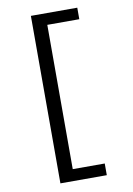

<svg xmlns="http://www.w3.org/2000/svg" viewBox="-110 -905 819 1182"><g transform="rotate(-10 300.0 -314.5)"><path d="M169 -838H459V-766H259V136H459V209H169Z"/></g></svg>

Font: JuliaMono
Style: Regular
Weight: 400
Monospace: yes
Designer: cormullion
Foundry: corm
Version: Version 0.055; ttfautohint (v1.8.4)